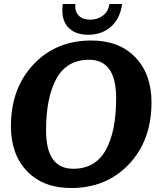

<svg xmlns="http://www.w3.org/2000/svg" viewBox="-20 -928 787 967"><path d="M743 -412Q743 -221 629.5 -101Q516 19 338 19Q198 19 116.5 -65.5Q35 -150 35 -292Q35 -483 148.5 -603.5Q262 -724 440 -724Q580 -724 661.5 -639.5Q743 -555 743 -412ZM212 -271Q212 -78 349 -78Q460 -78 512.5 -172Q565 -266 565 -433Q565 -627 429 -627Q317 -627 264.5 -532.5Q212 -438 212 -271ZM320 -794Q294 -825 294 -876Q294 -891 296 -908H360Q359 -901 359 -894Q359 -867 378 -848Q397 -829 434.5 -829Q472 -829 499 -850Q526 -871 531 -908H595Q585 -834 539 -793.5Q493 -753 424 -753Q355 -753 320 -794Z"/></svg>

Font: Andada
Style: Bold Italic
Weight: 700
Italic angle: -8.29999°
Designer: Carolina Giovagnoli
Foundry: Carolina Giovagnoli
Version: Version 1.003